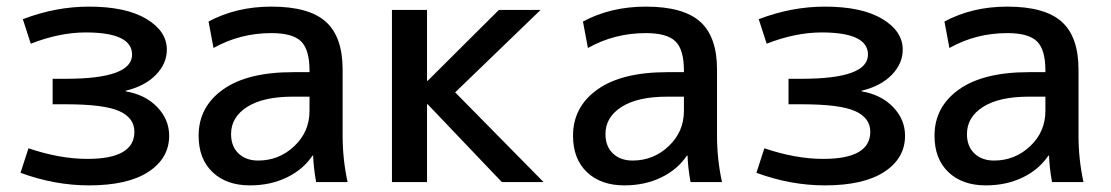

<svg xmlns="http://www.w3.org/2000/svg" viewBox="-20 -550 3355 580"><path d="M360 -274Q419 -264 455 -226.5Q491 -189 491 -140Q491 -72 428.5 -31Q366 10 249 10Q145 10 42 -28L66 -102Q161 -70 244 -70Q386 -70 386 -152Q386 -194 340 -214.5Q294 -235 179 -235H139V-312H179Q379 -312 379 -385Q379 -452 239 -452Q160 -452 73 -418L49 -492Q148 -530 249 -530Q360 -530 422 -493Q484 -456 484 -400Q484 -358 451 -324Q418 -290 360 -276Z M915 -258H865Q775 -258 726.5 -227Q678 -196 678 -145Q678 -108 700.5 -86.5Q723 -65 760 -65Q823 -65 869 -108.5Q915 -152 915 -215ZM580 -140Q580 -227 653.5 -279.5Q727 -332 865 -332H915V-337Q915 -400 889.5 -425Q864 -450 800 -450Q705 -450 625 -405L610 -485Q694 -530 800 -530Q913 -530 964 -484.5Q1015 -439 1015 -340V-140Q1015 -69 1030 0H935Q927 -44 926 -80H924Q896 -38 846.5 -14Q797 10 735 10Q664 10 622 -30Q580 -70 580 -140Z M1272 -306 1487 -520H1613L1355 -271L1622 0H1496L1272 -235H1270V0H1164V-520H1270V-306Z M2046 -258H1996Q1906 -258 1857.5 -227Q1809 -196 1809 -145Q1809 -108 1831.5 -86.5Q1854 -65 1891 -65Q1954 -65 2000 -108.5Q2046 -152 2046 -215ZM1711 -140Q1711 -227 1784.5 -279.5Q1858 -332 1996 -332H2046V-337Q2046 -400 2020.5 -425Q1995 -450 1931 -450Q1836 -450 1756 -405L1741 -485Q1825 -530 1931 -530Q2044 -530 2095 -484.5Q2146 -439 2146 -340V-140Q2146 -69 2161 0H2066Q2058 -44 2057 -80H2055Q2027 -38 1977.5 -14Q1928 10 1866 10Q1795 10 1753 -30Q1711 -70 1711 -140Z M2583 -274Q2642 -264 2678 -226.5Q2714 -189 2714 -140Q2714 -72 2651.5 -31Q2589 10 2472 10Q2368 10 2265 -28L2289 -102Q2384 -70 2467 -70Q2609 -70 2609 -152Q2609 -194 2563 -214.5Q2517 -235 2402 -235H2362V-312H2402Q2602 -312 2602 -385Q2602 -452 2462 -452Q2383 -452 2296 -418L2272 -492Q2371 -530 2472 -530Q2583 -530 2645 -493Q2707 -456 2707 -400Q2707 -358 2674 -324Q2641 -290 2583 -276Z M3138 -258H3088Q2998 -258 2949.5 -227Q2901 -196 2901 -145Q2901 -108 2923.5 -86.5Q2946 -65 2983 -65Q3046 -65 3092 -108.5Q3138 -152 3138 -215ZM2803 -140Q2803 -227 2876.5 -279.5Q2950 -332 3088 -332H3138V-337Q3138 -400 3112.5 -425Q3087 -450 3023 -450Q2928 -450 2848 -405L2833 -485Q2917 -530 3023 -530Q3136 -530 3187 -484.5Q3238 -439 3238 -340V-140Q3238 -69 3253 0H3158Q3150 -44 3149 -80H3147Q3119 -38 3069.5 -14Q3020 10 2958 10Q2887 10 2845 -30Q2803 -70 2803 -140Z"/></svg>

Font: M PLUS 1p Medium
Style: Regular
Weight: 500
Version: Version 1.062